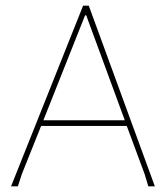

<svg xmlns="http://www.w3.org/2000/svg" viewBox="-20 -657 594 677"><path d="M293 -637 526 0H503L490 -43L427 -213H125L57 -43L43 0H19L273 -637ZM280 -603 133 -233H420L284 -603Z"/></svg>

Font: Alegreya Sans SC Thin
Style: Regular
Weight: 100
Designer: Juan Pablo del Peral
Foundry: Huerta Tipografica
Version: Version 2.007